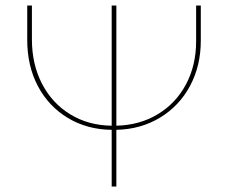

<svg xmlns="http://www.w3.org/2000/svg" viewBox="-20 -678 828 698"><path d="M710 -658V-530Q710 -439 671 -366Q632 -293 562 -250.5Q492 -208 403 -206V0H386V-206Q297 -207 227 -249Q157 -291 118 -364.5Q79 -438 79 -533V-658H96V-535Q96 -444 133 -373Q170 -302 236 -262Q302 -222 386 -221V-658H403V-221Q488 -223 554 -263Q620 -303 656.5 -372Q693 -441 693 -528V-658Z"/></svg>

Font: Ysabeau Thin
Style: Regular
Weight: 200
Designer: Christian Thalmann (Catharsis Fonts)
Version: Version 0.003